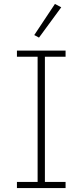

<svg xmlns="http://www.w3.org/2000/svg" viewBox="-20 -955 419 975"><path d="M66 0V-31H171V-667H66V-698H313V-667H208V-31H313V0ZM178 -764 154 -777 259 -935 291 -918Z"/></svg>

Font: IBM Plex Sans Thai Looped ExtraLight
Style: Regular
Weight: 200
Designer: Mike Abbink, Paul van der Laan, Pieter van Rosmalen, Ben Mitchell, Mark Frömberg
Foundry: Bold Monday
Version: Version 1.0